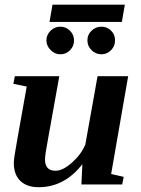

<svg xmlns="http://www.w3.org/2000/svg" viewBox="-20 -782 596 814"><path d="M170.9 -105.5Q170.9 -58.1 215.3 -58.1Q246.6 -58.1 285.6 -93Q324.7 -127.9 341.8 -169.4L393.6 -459H523.4L451.2 -44.4L504.4 -32.2L498 0H325.2L329.1 -85.9Q253.4 11.7 143.6 11.7Q94.2 11.7 66.4 -14.9Q38.6 -41.5 38.6 -91.3Q38.6 -100.6 41.7 -123Q44.9 -145.5 93.3 -415L36.6 -426.8L43 -459H231.4L181.6 -181.6Q170.9 -125.5 170.9 -105.5ZM409.7 -551.8Q386.2 -551.8 368.4 -569.1Q350.6 -586.4 350.6 -610.8Q350.6 -635.3 368.4 -652.1Q386.2 -668.9 409.7 -668.9Q433.6 -668.9 450.7 -652.3Q467.8 -635.7 467.8 -610.8Q467.8 -586.4 450.7 -569.1Q433.6 -551.8 409.7 -551.8ZM235.8 -551.8Q212.4 -551.8 194.6 -569.8Q176.8 -587.9 176.8 -610.8Q176.8 -634.3 194.3 -651.6Q211.9 -668.9 235.8 -668.9Q259.8 -668.9 276.9 -651.6Q293.9 -634.3 293.9 -610.8Q293.9 -586.4 276.9 -569.1Q259.8 -551.8 235.8 -551.8ZM189.9 -689 202.6 -762.2H509.3L496.6 -689Z"/></svg>

Font: Tinos
Style: Bold Italic
Weight: 700
Italic angle: -16.333°
Designer: Steve Matteson
Foundry: Monotype Imaging Inc.
Version: Version 1.23